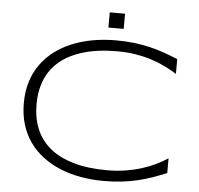

<svg xmlns="http://www.w3.org/2000/svg" viewBox="-56 -876 981 947"><g transform="rotate(5 434.5 -402.5)"><path d="M800.8 -53.2Q765.6 -38.6 731.2 -26.4Q696.8 -14.2 659.7 -5.4Q622.6 3.4 581.5 8.3Q540.5 13.2 492.2 13.2Q432.6 13.2 377.7 3.4Q322.8 -6.3 275.4 -25.9Q228 -45.4 189.5 -74.5Q150.9 -103.5 123.3 -142.1Q95.7 -180.7 80.8 -229Q65.9 -277.3 65.9 -335Q65.9 -392.6 80.8 -440.9Q95.7 -489.3 123.3 -527.8Q150.9 -566.4 189.5 -595.5Q228 -624.5 275.4 -644Q322.8 -663.6 377.4 -673.3Q432.1 -683.1 492.2 -683.1Q540.5 -683.1 581.5 -678.2Q622.6 -673.3 659.7 -664.6Q696.8 -655.8 731.2 -643.8Q765.6 -631.8 800.8 -617.2V-543.9Q772.9 -561.5 741.2 -577.1Q709.5 -592.8 672.6 -604.5Q635.7 -616.2 593.8 -623Q551.8 -629.9 503.9 -629.9Q407.2 -629.9 336.4 -608.9Q265.6 -587.9 219.5 -549.6Q173.3 -511.2 151.1 -456.8Q128.9 -402.3 128.9 -335Q128.9 -267.6 151.1 -213.4Q173.3 -159.2 219.5 -120.8Q265.6 -82.5 336.4 -61.8Q407.2 -41 503.9 -41Q551.8 -41 594.5 -47.9Q637.2 -54.7 674.6 -66.4Q711.9 -78.1 743.4 -93.5Q774.9 -108.9 800.8 -126V-53.2ZM449.2 -742.7V-817.9H524.9V-742.7Z"/></g></svg>

Font: Syncopate
Style: Regular
Weight: 400
Width: 7
Version: Version 001.001